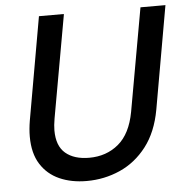

<svg xmlns="http://www.w3.org/2000/svg" viewBox="-51 -750 784 812"><g transform="rotate(-5 340.5 -344.0)"><path d="M285 12Q220 12 169.5 -10.5Q119 -33 90 -79Q61 -125 61 -196Q61 -227 67 -263L144 -700H250L172 -263Q167 -234 167 -213Q167 -147 203.5 -116Q240 -85 304 -85Q377 -85 428.5 -128Q480 -171 497 -263L575 -700H681L604 -263Q587 -169 540 -108Q493 -47 426.5 -17.5Q360 12 285 12Z"/></g></svg>

Font: DeepMind Sans Medium
Style: Italic
Weight: 500
Italic angle: -10°
Designer: Jonny Pinhorn / Modifications: Colophon Foundry
Foundry: Colophon Foundry
Version: Version 1.002; ttfautohint (v1.8.2)